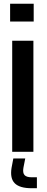

<svg xmlns="http://www.w3.org/2000/svg" viewBox="-20 -820 252 1037"><path d="M34.6 -703.6V-800H162V-703.6ZM45.9 0V-600H160.4V0ZM179.3 196.6H150.7Q86.6 196.6 59.9 170.1Q33.2 143.7 42.4 86.5L51.9 36H116.3L106.4 86.5Q101.8 113.8 112.6 125.7Q123.3 137.5 151.1 137.5H179.3Z"/></svg>

Font: Big Shoulders Stencil Text Thin
Style: Regular
Weight: 100
Designer: Patric King
Foundry: XO Type Co
Version: Version 2.001